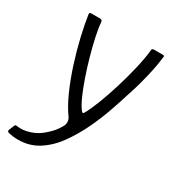

<svg xmlns="http://www.w3.org/2000/svg" viewBox="-166 -566 722 785"><g transform="rotate(30 195.0 -173.5)"><path d="M168 -59Q143 -93 120.5 -143.5Q98 -194 79.5 -251.5Q61 -309 48 -364.5Q35 -420 29 -462Q27 -472 36 -472H78Q82 -472 85.5 -470Q89 -468 90 -460Q92 -433 100.5 -394Q109 -355 121 -312.5Q133 -270 147 -229.5Q161 -189 175 -157.5Q189 -126 202 -109Q206 -102 210 -102.5Q214 -103 215 -106Q229 -130 246 -173.5Q263 -217 279 -269Q295 -321 307 -372Q319 -423 323 -462Q323 -469 326.5 -470.5Q330 -472 335 -472H373Q378 -472 380.5 -470.5Q383 -469 381 -462Q377 -427 369.5 -393Q362 -359 353 -325.5Q344 -292 332 -257Q321 -221 304 -172Q287 -123 262.5 -71.5Q238 -20 206 25Q174 70 131.5 97.5Q89 125 35 125Q22 125 11 123.5Q0 122 -10 120Q-20 116 -17 109L-6 82Q-4 79 -1.5 78.5Q1 78 6 79Q33 83 64 73Q95 63 118 43Q137 27 147.5 14.5Q158 2 169 -17Q174 -25 174.5 -36.5Q175 -48 168 -59Z"/></g></svg>

Font: Glory Thin Light
Style: Regular
Weight: 300
Version: Version 1.011